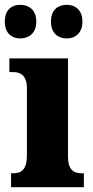

<svg xmlns="http://www.w3.org/2000/svg" viewBox="-35 -779 387 799"><path d="M244 -619C274 -619 308 -638 308 -689C308 -741 274 -759 244 -759C209 -759 177 -741 177 -689C177 -638 209 -619 244 -619ZM49 -619C82 -619 116 -638 116 -689C116 -741 82 -759 49 -759C17 -759 -15 -741 -15 -689C-15 -638 17 -619 49 -619ZM11 0H314V-58H304C271 -58 248 -73 248 -128V-536H4V-479H21C52 -479 77 -463 77 -412V-131C77 -74 54 -58 21 -58H11Z"/></svg>

Font: Noto Serif Bengali Condensed Black
Style: Regular
Weight: 900
Width: 3
Designer: Juan Bruce, Universal Thirst, Indian Type Foundry and the Monotype Design Team.
Foundry: Monotype Imaging Inc.
Version: Version 2.003